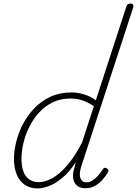

<svg xmlns="http://www.w3.org/2000/svg" viewBox="-20 -1035 765 1072"><path d="M190 17Q148 17 118.5 -3Q89 -23 73.5 -60Q58 -97 58 -146Q58 -190 70 -241Q82 -292 107.5 -341Q133 -390 171.5 -430.5Q210 -471 262 -495Q314 -519 380 -519Q413 -519 449.5 -508Q486 -497 515 -475L686 -1000Q689 -1008 694 -1011.5Q699 -1015 709 -1015Q721 -1015 723.5 -1008.5Q726 -1002 724 -994L435 -110Q420 -64 429 -40.5Q438 -17 462 -17Q480 -17 496.5 -27.5Q513 -38 527 -54Q541 -70 552 -87Q556 -94 562 -97Q568 -100 576 -95Q584 -90 585.5 -84.5Q587 -79 582 -72Q570 -51 552 -31Q534 -11 510.5 2.5Q487 16 457 16Q431 16 414 4.5Q397 -7 390.5 -29.5Q384 -52 391 -83Q394 -95 397.5 -106.5Q401 -118 403 -129Q366 -73 327 -41Q288 -9 252.5 4Q217 17 190 17ZM100 -148Q100 -108 110 -79.5Q120 -51 142 -34.5Q164 -18 196 -18Q232 -18 272.5 -40.5Q313 -63 355 -111.5Q397 -160 438 -239L504 -442Q465 -468 434 -476.5Q403 -485 374 -485Q319 -485 275 -464Q231 -443 198 -406.5Q165 -370 143 -325.5Q121 -281 110.5 -235Q100 -189 100 -148Z"/></svg>

Font: Playwrite BE VLG Thin
Style: Regular
Weight: 250
Designer: Veronika Burian, José Scaglione
Foundry: TypeTogether
Version: Version 1.002